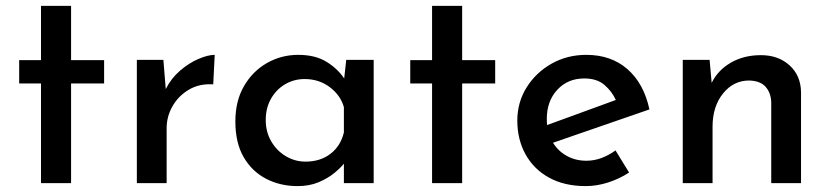

<svg xmlns="http://www.w3.org/2000/svg" viewBox="-20 -621 2816 651"><path d="M119 -601H221V-417H333V-338H221V0H119V-338H45V-417H119Z M534 -418 542 -319Q560 -355 590 -381Q620 -407 652.5 -421Q685 -435 708 -435L703 -335Q656 -338 620.5 -317Q585 -296 565 -261Q545 -226 545 -186V0H444V-418Z M989 10Q930 10 882 -15Q834 -40 806 -88.5Q778 -137 778 -209Q778 -279 807.5 -329.5Q837 -380 885.5 -407.5Q934 -435 991 -435Q1049 -435 1087 -411.5Q1125 -388 1147 -355L1154 -418H1247V0H1146V-66Q1135 -52 1113 -34Q1091 -16 1060 -3Q1029 10 989 10ZM1016 -73Q1066 -73 1100.5 -99.5Q1135 -126 1146 -172V-258Q1134 -299 1097.5 -326Q1061 -353 1013 -353Q977 -353 947 -335.5Q917 -318 899 -286.5Q881 -255 881 -214Q881 -174 899.5 -142Q918 -110 949 -91.5Q980 -73 1016 -73Z M1445 -601H1547V-417H1659V-338H1547V0H1445V-338H1371V-417H1445Z M1966 10Q1894 10 1842 -18.5Q1790 -47 1762 -97.5Q1734 -148 1734 -212Q1734 -274 1765.5 -324.5Q1797 -375 1850 -405Q1903 -435 1968 -435Q2052 -435 2107.5 -386.5Q2163 -338 2182 -250L1855 -137Q1873 -108 1902.5 -92Q1932 -76 1968 -76Q1995 -76 2020 -85.5Q2045 -95 2067 -111L2113 -36Q2081 -15 2042.5 -2.5Q2004 10 1966 10ZM1835 -197 2068 -282Q2055 -311 2029.5 -333Q2004 -355 1961 -355Q1905 -355 1869.5 -316.5Q1834 -278 1834 -218Q1834 -207 1835 -197Z M2386 -418 2393 -340Q2414 -383 2458 -408.5Q2502 -434 2560 -434Q2619 -434 2657 -399.5Q2695 -365 2696 -309V0H2595V-274Q2594 -306 2576 -326.5Q2558 -347 2520 -348Q2467 -348 2431.5 -304Q2396 -260 2396 -191V0H2295V-418Z"/></svg>

Font: Reem Kufi Ink
Style: Regular
Weight: 400
Designer: Khaled Hosny
Version: Version 1.7